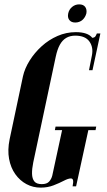

<svg xmlns="http://www.w3.org/2000/svg" viewBox="-20 -852 488 878"><path d="M292 -791Q296 -809 310 -820.5Q324 -832 342 -832Q361 -832 369.5 -820.5Q378 -809 375 -791Q370 -772 356.5 -760.5Q343 -749 324 -749Q306 -749 297 -760.5Q288 -772 292 -791ZM166 6Q131 6 101 -10Q71 -26 50 -55.5Q29 -85 21.5 -125.5Q14 -166 24 -215L85 -503Q93 -539 115.5 -575Q138 -611 170.5 -640.5Q203 -670 243 -687.5Q283 -705 327 -705Q354 -705 373 -698.5Q392 -692 402 -679Q411 -680 414.5 -683.5Q418 -687 423 -699H439L403 -531H387L400 -597Q408 -635 389 -662Q370 -689 324 -689Q300 -689 282.5 -678.5Q265 -668 253.5 -647Q242 -626 235 -593L132 -109Q126 -80 126.5 -57.5Q127 -35 137 -22.5Q147 -10 171 -10Q194 -10 204.5 -21.5Q215 -33 219 -49L264 -257H231L234 -273H420L417 -257H384L328 0H312Q316 -20 314 -28Q312 -36 304 -36Q292 -36 272 -25.5Q252 -15 225 -4.5Q198 6 166 6Z"/></svg>

Font: Emberly Black
Style: Italic
Weight: 900
Italic angle: -12°
Designer: Rajesh Rajput
Foundry: Rajesh Rajput
Version: Version 1.000